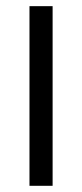

<svg xmlns="http://www.w3.org/2000/svg" viewBox="-20 -600 265 620"><path d="M75.2 0V-580.1H149.9V0Z"/></svg>

Font: SimahzazaarabicW05-Light
Style: Regular
Weight: 300
Designer: Ahmed zaza
Foundry: Ahmed zaza
Version: Version 1.001